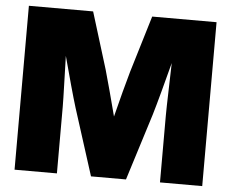

<svg xmlns="http://www.w3.org/2000/svg" viewBox="-52 -788 1021 849"><g transform="rotate(5 459.0 -364.0)"><path d="M42.5 0H230.5V-295.4C230.5 -342.8 226.6 -433.6 224.6 -521C248 -433.6 272.5 -343.8 287.6 -295.4L381.8 0H537.1L629.9 -295.4C645 -345.7 670.4 -439.9 693.8 -530.3C691.9 -439.9 688 -344.2 688 -295.4V0H875.5V-727.5H589.8L513.7 -475.6C500 -427.7 478 -345.2 460 -272.5C441.4 -345.2 418.9 -427.7 405.3 -475.6L327.6 -727.5H42.5Z"/></g></svg>

Font: Raveo Display Display ExtraBold
Style: Regular
Weight: 800
Designer: Jakub Foglar, Rasmus Andersson (Inter)
Foundry: Jakubfoglar.com
Version: Version 1.100;Glyphs 3.2.3 (3260)